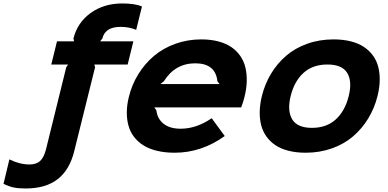

<svg xmlns="http://www.w3.org/2000/svg" viewBox="-214 -866 2225 1101"><path d="M331.1 -480 211.9 0Q185.5 107.9 116.7 161.4Q47.9 214.8 -66.9 214.8Q-108.4 214.8 -136 209Q-163.6 203.1 -193.8 188L-160.2 47.9Q-101.6 77.1 -44.9 77.1Q-5.9 77.1 15.9 57.4Q37.6 37.6 49.8 -9.8L166 -481L176.8 -496.1H80.1L112.8 -628.9H210.9L207 -645Q230 -737.3 306.2 -791.7Q382.3 -846.2 486.8 -846.2Q559.1 -846.2 600.1 -829.1L566.9 -694.8Q527.3 -711.9 477.1 -711.9Q388.7 -711.9 373 -645L359.9 -628.9H550.8L518.1 -496.1H327.1Z M705.6 -383.8H1044.9L1032.7 -399.9Q1022 -502.9 905.8 -502.9Q790 -502.9 725.6 -399.9ZM1188 -310.1Q1180.7 -280.3 1168.9 -250H670.9L682.6 -233.9Q688 -185.1 723.9 -156.5Q759.8 -127.9 821.8 -127.9Q912.1 -127.9 1000 -188L1074.7 -85.9Q940.9 9.8 787.6 9.8Q731 9.8 685.1 -1.5Q639.2 -12.7 606.9 -33.4Q574.7 -54.2 553.2 -83Q531.7 -111.8 522.2 -147.5Q512.7 -183.1 513.2 -224.1Q513.7 -265.1 524.9 -310.1Q542 -380.9 579.6 -441.4Q617.2 -502 669.9 -546.1Q722.7 -590.3 792.5 -615.2Q862.3 -640.1 939.9 -640.1Q994.6 -640.1 1038.6 -628.4Q1082.5 -616.7 1113.3 -595.5Q1144 -574.2 1164.6 -544.2Q1185.1 -514.2 1193.6 -477.3Q1202.1 -440.4 1200.9 -398.4Q1199.7 -356.4 1188 -310.1Z M1785.6 -314.9Q1806.6 -399.4 1777.1 -447.8Q1747.6 -496.1 1663.6 -496.1Q1579.1 -496.1 1526.4 -448Q1473.6 -399.9 1452.6 -314.9Q1432.1 -230.5 1461.7 -181.6Q1491.2 -132.8 1574.7 -132.8Q1658.7 -132.8 1711.7 -181.4Q1764.6 -230 1785.6 -314.9ZM1950.7 -314.9Q1933.6 -246.1 1897.9 -187.3Q1862.3 -128.4 1810.8 -84.2Q1759.3 -40 1689.2 -15.1Q1619.1 9.8 1538.6 9.8Q1484.4 9.8 1440.2 -1.5Q1396 -12.7 1365 -33.7Q1334 -54.7 1313.2 -84Q1292.5 -113.3 1283.4 -149.4Q1274.4 -185.5 1275.4 -227.3Q1276.4 -269 1287.6 -314.9Q1304.7 -384.3 1340.1 -443.1Q1375.5 -502 1426.8 -546.1Q1478 -590.3 1547.9 -615.2Q1617.7 -640.1 1698.7 -640.1Q1753.4 -640.1 1797.6 -628.9Q1841.8 -617.7 1873 -596.7Q1904.3 -575.7 1925.3 -546.6Q1946.3 -517.6 1955.3 -481.2Q1964.4 -444.8 1963.4 -403.1Q1962.4 -361.3 1950.7 -314.9Z"/></svg>

Font: Sinkin Sans 700 Bold Italic
Style: Bold Italic
Weight: 700
Italic angle: -112°
Designer: Keith Bates
Foundry: K-Type
Version: Sinkin Sans (version 1.0)  by Keith Bates   •   © 2014   www